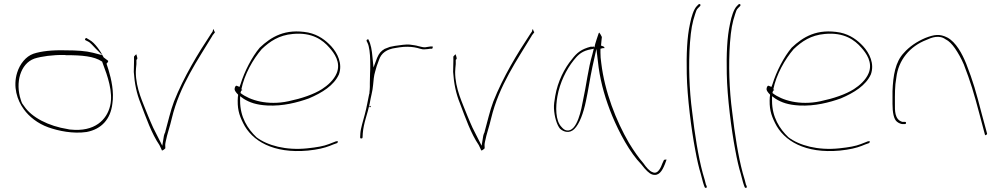

<svg xmlns="http://www.w3.org/2000/svg" viewBox="-20 -716 4946 950"><path d="M65 -357C43 -287 65 -220 98 -175C124 -139 166 -105 219 -86C270 -68 341 -53 409 -63C482 -77 527 -126 536 -203C545 -260 531 -324 517 -370L507 -401C512 -406 518 -413 514 -416L493 -432C477 -464 449 -504 424 -518L409 -527C406 -529 406 -528 402 -525C397 -517 406 -516 415 -511C428 -505 441 -488 453 -476L486 -443L440 -455C405 -464 360 -467 305 -467C240 -469 184 -463 145 -450C108 -437 78 -399 65 -357ZM83 -222C55 -306 80 -401 150 -426C184 -437 242 -445 299 -444L307 -443C385 -443 445 -438 484 -412H485L490 -398C511 -343 541 -260 525 -193C509 -124 449 -62 328 -75C324 -75 320 -76 316 -77C220 -92 137 -135 100 -190C89 -205 89 -203 83 -222ZM415 -511Z M642 -360C646 -302 656 -253 676 -204C703 -133 730 -55 769 2C778 19 780 27 781 28C785 31 798 18 798 18V14C797 6 797 -3 800 -16C808 -57 820 -86 830 -130C869 -293 960 -421 1031 -539V-540L1042 -554C1044 -557 1044 -558 1040 -562C1039 -568 1037 -571 1036 -572C1035 -571 1033 -567 1032 -560L1023 -547C960 -452 889 -335 841 -214C824 -170 811 -111 798 -65V-63C795 -57 792 -50 791 -44L783 5L738 -84C730 -102 721 -122 713 -142C688 -207 652 -277 652 -360C652 -373 654 -385 655 -399V-420C661 -425 661 -425 656 -443H655V-448C651 -445 647 -441 643 -436C644 -413 642 -385 642 -360ZM655 -399Z M1142 -281C1137 -271 1148 -258 1158 -248V-239H1157C1153 -181 1162 -149 1183 -107C1226 -19 1332 45 1504 29C1553 24 1585 16 1611 6C1623 1 1636 -4 1648 -8C1649 -8 1651 -10 1652 -16V-17C1653 -18 1650 -16 1651 -17H1643L1607 -3C1582 7 1548 13 1500 18C1395 29 1303 4 1249 -37C1206 -78 1168 -136 1168 -217V-240L1186 -227C1215 -209 1248 -197 1303 -194C1380 -190 1452 -209 1508 -229C1574 -257 1632 -293 1657 -348C1676 -401 1650 -453 1619 -487C1591 -517 1556 -544 1505 -555C1391 -576 1322 -534 1265 -480C1227 -435 1190 -364 1170 -299L1165 -286L1153 -291C1148 -293 1146 -292 1142 -283ZM1170 -256 1174 -271V-268H1178V-273H1174C1189 -348 1232 -423 1275 -473C1315 -511 1360 -542 1429 -548C1525 -557 1577 -518 1610 -480C1633 -454 1668 -408 1646 -354C1632 -320 1601 -293 1573 -275C1532 -249 1473 -229 1407 -215C1304 -193 1216 -220 1171 -255ZM1657 -347Z M1762 -37C1762 -31 1765 -31 1766 -31C1772 -31 1773 -31 1774 -37L1775 -56C1779 -108 1799 -154 1809 -202C1814 -235 1824 -266 1826 -295C1828 -317 1830 -342 1836 -361L1844 -389L1855 -419C1866 -453 1893 -473 1939 -479L1958 -482C1984 -486 2010 -485 2029 -482C2051 -479 2066 -470 2081 -472H2082C2090 -472 2104 -474 2109 -475H2118C2120 -476 2122 -482 2121 -485C2121 -486 2121 -487 2118 -486H2110C2101 -484 2091 -484 2084 -482H2081C2075 -482 2070 -483 2066 -484L2049 -488C2042 -490 2038 -491 2031 -492L2010 -495C1988 -498 1960 -492 1934 -489L1909 -484L1883 -474C1865 -463 1856 -453 1846 -430L1828 -382L1823 -433C1820 -468 1815 -497 1804 -518V-519C1802 -525 1792 -519 1794 -515V-513C1796 -508 1801 -501 1804 -488C1811 -460 1812 -426 1812 -392C1812 -378 1812 -366 1811 -353C1811 -334 1810 -319 1810 -304V-286C1810 -277 1809 -268 1808 -260V-253H1807C1800 -219 1794 -183 1785 -150C1777 -118 1765 -84 1763 -56ZM1807 -258H1808ZM1808 -186H1814V-192H1808ZM1809 -199V-200ZM1811 -351H1812ZM1932 -489H1934Z M2222 -360C2226 -302 2236 -253 2256 -204C2283 -133 2310 -55 2349 2C2358 19 2360 27 2361 28C2365 31 2378 18 2378 18V14C2377 6 2377 -3 2380 -16C2388 -57 2400 -86 2410 -130C2449 -293 2540 -421 2611 -539V-540L2622 -554C2624 -557 2624 -558 2620 -562C2619 -568 2617 -571 2616 -572C2615 -571 2613 -567 2612 -560L2603 -547C2540 -452 2469 -335 2421 -214C2404 -170 2391 -111 2378 -65V-63C2375 -57 2372 -50 2371 -44L2363 5L2318 -84C2310 -102 2301 -122 2293 -142C2268 -207 2232 -277 2232 -360C2232 -373 2234 -385 2235 -399V-420C2241 -425 2241 -425 2236 -443H2235V-448C2231 -445 2227 -441 2223 -436C2224 -413 2222 -385 2222 -360ZM2235 -399Z M2721 -179C2723 -139 2735 -98 2751 -79C2771 -61 2799 -56 2821 -77C2848 -103 2867 -158 2879 -215C2891 -270 2899 -328 2911 -384L2931 -474L2942 -382C2954 -298 2977 -221 3009 -143C3044 -59 3097 40 3153 97C3175 126 3192 142 3206 147C3239 158 3256 131 3270 96L3278 74C3277 74 3276 73 3275 73C3272 74 3268 76 3266 74L3258 91C3251 110 3236 149 3209 136C3194 131 3179 114 3163 91C3141 66 3117 32 3092 -9C3028 -119 2972 -262 2955 -404C2952 -423 2951 -440 2951 -455V-475L2964 -478H2971C2971 -486 2965 -486 2953 -491L2954 -493C2955 -510 2957 -520 2958 -533C2954 -542 2949 -550 2945 -555C2945 -554 2942 -552 2942 -551C2938 -538 2924 -500 2921 -481L2918 -486C2914 -484 2912 -485 2903 -485C2857 -473 2835 -456 2810 -423C2773 -379 2739 -312 2727 -240C2723 -216 2720 -197 2721 -179ZM2738 -239C2750 -308 2783 -373 2818 -417C2835 -438 2852 -459 2890 -469L2918 -475L2911 -447C2890 -377 2881 -292 2864 -216C2858 -184 2837 -60 2783 -71H2782C2773 -73 2766 -79 2759 -87C2727 -119 2729 -189 2738 -239ZM3258 91V92Z M3378 -351C3380 -236 3401 -73 3420 26C3429 76 3438 114 3447 143C3455 172 3459 191 3462 197V198L3467 211C3474 217 3477 214 3477 206L3472 195V194C3470 186 3466 168 3457 140C3434 54 3418 -50 3405 -161C3390 -273 3386 -396 3394 -505C3399 -569 3405 -604 3420 -648C3424 -660 3426 -669 3435 -677L3444 -686C3444 -686 3446 -689 3446 -690C3446 -694 3444 -696 3440 -696C3439 -696 3437 -695 3437 -695L3428 -686C3413 -671 3401 -635 3394 -598C3379 -531 3376 -446 3378 -351ZM3435 -677Z M3576 -351C3578 -236 3599 -73 3618 26C3627 76 3636 114 3645 143C3653 172 3657 191 3660 197V198L3665 211C3672 217 3675 214 3675 206L3670 195V194C3668 186 3664 168 3655 140C3632 54 3616 -50 3603 -161C3588 -273 3584 -396 3592 -505C3597 -569 3603 -604 3618 -648C3622 -660 3624 -669 3633 -677L3642 -686C3642 -686 3644 -689 3644 -690C3644 -694 3642 -696 3638 -696C3637 -696 3635 -695 3635 -695L3626 -686C3611 -671 3599 -635 3592 -598C3577 -531 3574 -446 3576 -351ZM3633 -677Z M3774 -281C3769 -271 3780 -258 3790 -248V-239H3789C3785 -181 3794 -149 3815 -107C3858 -19 3964 45 4136 29C4185 24 4217 16 4243 6C4255 1 4268 -4 4280 -8C4281 -8 4283 -10 4284 -16V-17C4285 -18 4282 -16 4283 -17H4275L4239 -3C4214 7 4180 13 4132 18C4027 29 3935 4 3881 -37C3838 -78 3800 -136 3800 -217V-240L3818 -227C3847 -209 3880 -197 3935 -194C4012 -190 4084 -209 4140 -229C4206 -257 4264 -293 4289 -348C4308 -401 4282 -453 4251 -487C4223 -517 4188 -544 4137 -555C4023 -576 3954 -534 3897 -480C3859 -435 3822 -364 3802 -299L3797 -286L3785 -291C3780 -293 3778 -292 3774 -283ZM3802 -256 3806 -271V-268H3810V-273H3806C3821 -348 3864 -423 3907 -473C3947 -511 3992 -542 4061 -548C4157 -557 4209 -518 4242 -480C4265 -454 4300 -408 4278 -354C4264 -320 4233 -293 4205 -275C4164 -249 4105 -229 4039 -215C3936 -193 3848 -220 3803 -255ZM4289 -347Z M4396 -202C4396 -161 4402 -125 4419 -113C4429 -105 4441 -102 4446 -102H4456C4461 -102 4463 -104 4463 -108C4463 -112 4461 -113 4456 -113H4445C4405 -124 4408 -173 4408 -202C4408 -248 4407 -289 4415 -332C4425 -418 4481 -487 4565 -519C4588 -530 4628 -545 4659 -521L4658 -522C4676 -513 4691 -497 4705 -477C4721 -454 4736 -427 4749 -397C4782 -311 4798 -259 4827 -149L4853 -51C4854 -47 4855 -47 4857 -47C4860 -48 4865 -52 4864 -55L4838 -151C4809 -263 4795 -313 4761 -400C4740 -452 4710 -507 4668 -530C4629 -550 4602 -545 4558 -528C4516 -510 4479 -485 4452 -454C4410 -410 4399 -342 4396 -265ZM4565 -519Z"/></svg>

Font: Stray Cat
Style: HlExt
Weight: 100
Version: Version 1.0